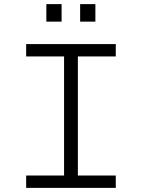

<svg xmlns="http://www.w3.org/2000/svg" viewBox="-20 -912 690 932"><path d="M291 0V-698H358V0ZM107 -698H542V-638H107ZM107 -60H542V0H107ZM369 -807V-892H443V-807ZM205 -807V-892H279V-807Z"/></svg>

Font: Azeret Mono Thin ExtraLight
Style: Regular
Weight: 250
Version: Version 1.002